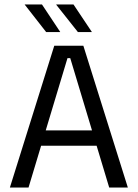

<svg xmlns="http://www.w3.org/2000/svg" viewBox="-20 -845 620 865"><path d="M24.5 0 224.5 -639H355.5L556 0H472L296.5 -583H284L108.5 0ZM144.5 -188.5V-257.5H435.5V-188.5ZM169 -825 251 -701.5V-700.5H188L91.5 -824V-825ZM311 -825 393.5 -701.5V-700.5H331L233.5 -823.5V-825Z"/></svg>

Font: Anek Latin Medium
Style: Regular
Weight: 400
Version: Version 1.003